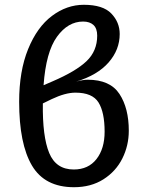

<svg xmlns="http://www.w3.org/2000/svg" viewBox="-20 -770 608 802"><path d="M518 -224Q518 -162 491 -108Q464 -54 412 -21Q360 12 289 12Q167 12 113.5 -78.5Q60 -169 60 -345Q60 -473 97.5 -565Q135 -657 197 -703.5Q259 -750 330 -750Q410 -750 445 -713.5Q480 -677 480 -628Q480 -562 433.5 -509Q387 -456 298 -429Q327 -437 346 -437Q440 -437 479 -377.5Q518 -318 518 -224ZM162 -414 199 -430Q297 -472 341.5 -514.5Q386 -557 386 -621Q386 -651 370.5 -665.5Q355 -680 327 -680Q264 -680 218 -616.5Q172 -553 162 -414ZM417 -220Q417 -301 391.5 -342Q366 -383 295 -383Q253 -383 196 -356L159 -338Q157 -200 185.5 -131Q214 -62 288 -62Q349 -62 383 -105.5Q417 -149 417 -220Z"/></svg>

Font: Fira Sans
Style: Regular
Weight: 400
Designer: bBox Type GmbH & Carrois Corporate GbR & Edenspiekermann AG
Foundry: bBox Type GmbH & Carrois Corporate GbR & Edenspiekermann AG
Version: Version 4.301